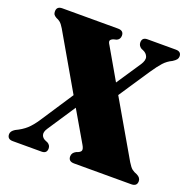

<svg xmlns="http://www.w3.org/2000/svg" viewBox="-124 -824 948 948"><g transform="rotate(20 350.0 -350.0)"><path d="M620.5 -100.5Q634.5 -77.5 644.8 -69.5Q655 -61.5 671.5 -55.5Q692.5 -45 692.5 -26.5Q692.5 0 662.5 0H362Q332 0 332 -26.5Q332 -45.5 352 -56Q374 -63 377.2 -72.8Q380.5 -82.5 369.5 -101L276 -261.5L179 -115Q165 -94 170.2 -78.5Q175.5 -63 195 -56L202.5 -53Q219 -43.5 219 -26.5Q219 0 191.5 0H40Q11 0 11 -26.5Q11 -42.5 32 -55.5Q66 -71.5 87.8 -91.2Q109.5 -111 132 -145L244.5 -316L76.5 -606.5Q64.5 -626.5 55 -634Q45.5 -641.5 34.5 -645.5Q23.5 -652 20 -657.8Q16.5 -663.5 16.5 -673.5Q16.5 -700 46 -700H338.5Q368.5 -700 368.5 -673.5Q368.5 -654.5 351.5 -646.5L334 -642Q321 -636.5 319.2 -629.2Q317.5 -622 326.5 -608.5L420 -446.5L505 -573.5Q522.5 -600 516 -617.2Q509.5 -634.5 489.5 -642.5L482 -645.5Q465 -656 465 -673.5Q465 -700 493 -700H642Q671 -700 671 -674.5Q671 -665.5 665.5 -658.2Q660 -651 646 -642Q620.5 -630 602.2 -610Q584 -590 559 -553L451.5 -392Z"/></g></svg>

Font: Fraunces 144pt S050 Black
Style: Regular
Weight: 900
Version: Version 1.000; ttfautohint (v1.8.3)